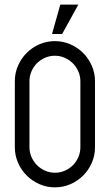

<svg xmlns="http://www.w3.org/2000/svg" viewBox="-20 -807 450 827"><path d="M43.9 -172.9V-457Q43.9 -493.2 57.9 -524.7Q71.8 -556.2 95.5 -579.6Q119.1 -603 150.4 -616.5Q181.6 -629.9 216.3 -629.9Q251.5 -629.9 283 -616.2Q314.5 -602.5 338.1 -578.9Q361.8 -555.2 375.5 -523.7Q389.2 -492.2 389.2 -457V-172.9Q389.2 -136.7 375.2 -105.2Q361.3 -73.7 337.6 -50.3Q314 -26.9 282.7 -13.4Q251.5 0 216.8 0Q181.6 0 150.1 -13.7Q118.7 -27.3 95 -51Q71.3 -74.7 57.6 -106.2Q43.9 -137.7 43.9 -172.9ZM326.2 -457Q326.2 -479.5 317.4 -499.5Q308.6 -519.5 293.7 -534.4Q278.8 -549.3 258.8 -558.1Q238.8 -566.9 216.3 -566.9Q193.8 -566.9 173.8 -558.1Q153.8 -549.3 138.9 -534.4Q124 -519.5 115.5 -499.5Q106.9 -479.5 106.9 -457V-172.9Q106.9 -150.4 115.7 -130.4Q124.5 -110.4 139.4 -95.5Q154.3 -80.6 174.3 -71.8Q194.3 -63 216.8 -63Q239.3 -63 259.3 -71.8Q279.3 -80.6 294.2 -95.5Q309.1 -110.4 317.6 -130.4Q326.2 -150.4 326.2 -172.9ZM317.4 -787.1 247.6 -660.6H204.1L239.7 -787.1Z"/></svg>

Font: Fibel Vienna LRS
Style: Regular
Weight: 400
Designer: Peter Wiegel
Foundry: Peter Wioegel
Version: Version 000.000